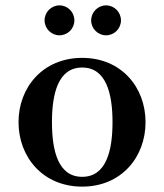

<svg xmlns="http://www.w3.org/2000/svg" viewBox="-20 -685 612 715"><path d="M319.5 -609C319.5 -578.5 344.5 -553.5 375 -553.5C405.5 -553.5 430.5 -578.5 430.5 -609C430.5 -640 405.5 -665 375 -665C344.5 -665 319.5 -640 319.5 -609ZM146 -609C146 -578.5 171 -553.5 201.5 -553.5C232 -553.5 257 -578.5 257 -609C257 -640 232 -665 201.5 -665C171 -665 146 -640 146 -609ZM49 -230C49 -100 140 10 286 10C432 10 522 -100 522 -230C522 -360 432 -469.5 286 -469.5C140 -469.5 49 -360 49 -230ZM173.5 -230C173.5 -336.5 196.5 -433.5 286 -433.5C375.5 -433.5 399 -336.5 399 -230C399 -123.5 375.5 -26.5 286 -26.5C196.5 -26.5 173.5 -123.5 173.5 -230Z"/></svg>

Font: Bodoni* 06pt Medium
Style: Regular
Weight: 500
Version: Version 2.3